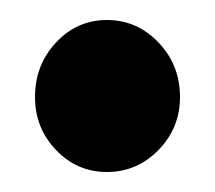

<svg xmlns="http://www.w3.org/2000/svg" viewBox="-20 -172 215 192"><path d="M15 -75Q15 -107 36 -129.5Q57 -152 87 -152Q117 -152 138.5 -129.5Q160 -107 160 -75Q160 -44 138.5 -22Q117 0 87 0Q57 0 36 -22Q15 -44 15 -75Z"/></svg>

Font: Readiness Black
Style: Regular
Weight: 900
Designer: Katatrad Team
Foundry: CadsonDemak
Version: Version 1.00;April 23, 2019;FontCreator 11.5.0.2425 64-bit; 